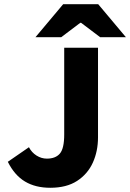

<svg xmlns="http://www.w3.org/2000/svg" viewBox="-20 -877 616 909"><path d="M218 12Q148 12 98.5 -17.5Q49 -47 17 -111L117 -180Q130 -155 153 -140.5Q176 -126 202 -126Q243 -126 263.5 -150Q284 -174 284 -240V-651H444V-227Q444 -161 419.5 -107Q395 -53 345 -20.5Q295 12 218 12ZM148 -701 279 -857H445L576 -701H454L364 -769H360L270 -701Z"/></svg>

Font: Source Sans 3 ExtraLight ExtraBold
Style: Regular
Weight: 800
Version: Version 3.052;hotconv 1.1.0;makeotfexe 2.6.0